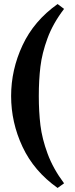

<svg xmlns="http://www.w3.org/2000/svg" viewBox="-20 -795 369 950"><path d="M35 -320Q35 -450 91.5 -571Q148 -692 265 -775L297 -751Q242 -679 215 -605.5Q188 -532 180 -465.5Q172 -399 172 -320Q172 -242 180 -175.5Q188 -109 215.5 -34.5Q243 40 297 112L265 135Q148 52 91.5 -68.5Q35 -189 35 -320Z"/></svg>

Font: Taviraj ExtraBold
Style: Regular
Weight: 800
Designer: Katatrad Team
Foundry: CadsonDemak
Version: Version 1.001